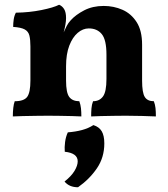

<svg xmlns="http://www.w3.org/2000/svg" viewBox="-20 -487 708 808"><path d="M108 -208V-292Q108 -320.4 103.6 -337.7Q99.2 -355 83.8 -363.3Q68.4 -371.6 35.4 -373.8Q35.4 -389.6 37.7 -405.2Q40 -420.8 46.8 -433.6Q103.6 -434.4 154.4 -444.7Q205.2 -455 228.8 -467Q242 -461.6 250 -448.5Q258 -435.4 258 -411ZM578 -148Q578 -97.2 589.2 -79.1Q600.4 -61 627.4 -61Q632.8 -47.2 634.4 -32.2Q636 -17.2 636 3Q614 2 578.2 1Q542.4 0 509 0Q487.2 0 458.6 0.5Q430 1 404.3 1.5Q378.6 2 363.6 3Q363.6 -14.8 364.9 -30.9Q366.2 -47 371.6 -61Q398.6 -61 413.3 -81Q428 -101 428 -154.6V-256.8Q428 -319.4 408.4 -343.4Q388.8 -367.4 353.6 -367.4Q328.8 -367.4 307 -348.8Q285.2 -330.2 271.6 -294.9Q258 -259.6 258 -207.6V-148Q258 -96.8 271.5 -78.9Q285 -61 313.8 -61Q319.2 -46 320.8 -31Q322.4 -16 322.4 3Q307.8 2 283.6 1.5Q259.4 1 232.7 0.5Q206 0 183 0Q160 0 131.1 0.5Q102.2 1 75.6 1.5Q49 2 34 3Q34 -16 35.9 -33Q37.8 -50 42 -61Q81 -61 94.5 -79.5Q108 -98 108 -148V-292L258 -411Q258 -399 255.3 -383.4Q252.6 -367.8 248 -350.8Q254 -364.8 260.6 -377.6Q267.2 -390.4 277.4 -401.4Q298.6 -425 334.3 -443.5Q370 -462 416.4 -462Q458.6 -462 495.3 -445.9Q532 -429.8 555 -394Q578 -358.2 578 -299ZM373 39.4Q397.2 47 408.1 65.4Q419 83.8 419 116.6Q419 175.8 387.7 221.5Q356.4 267.2 308.4 301Q271.6 301.2 251.6 277Q280.2 254.4 293.6 232.1Q307 209.8 307 191.8Q307 157.4 252.6 151.6Q251 132.8 253.9 110.7Q256.8 88.6 265.4 70Q298.6 67.4 325.5 60.1Q352.4 52.8 373 39.4Z"/></svg>

Font: Vollkorn
Style: Regular
Weight: 400
Designer: Friedrich Althausen
Foundry: Friedrich Althausen
Version: Version 4.104